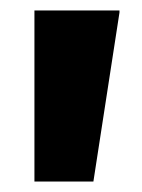

<svg xmlns="http://www.w3.org/2000/svg" viewBox="-20 -828 272 368"><path d="M209 -808V-804L159 -480H46V-808Z"/></svg>

Font: Encode Sans Narrow
Style: Black
Weight: 900
Designer: Pablo Impallari, Andres Torresi
Foundry: Pablo Impallari, Andres Torresi
Version: Version 1.000; ttfautohint (v1.00) -l 8 -r 50 -G 200 -x 14 -